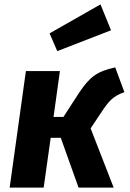

<svg xmlns="http://www.w3.org/2000/svg" viewBox="-20 -855 593 875"><path d="M438 -835 206 -703 241 -622 486 -717ZM505 -548C418 -529 387 -501 341 -433L269 -322H224L253 -531H98L24 0H179L211 -227H257L338 0H498L393 -270L441 -342C475 -393 494 -417 547 -435Z"/></svg>

Font: Fira Sans
Style: Bold Italic
Weight: 700
Italic angle: -8°
Designer: bBox Type GmbH & Carrois Corporate GbR & Edenspiekermann AG
Foundry: bBox Type GmbH & Carrois Corporate GbR & Edenspiekermann AG
Version: Version 4.301;PS 004.301;hotconv 1.0.88;makeotf.lib2.5.64775